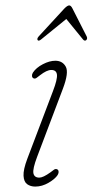

<svg xmlns="http://www.w3.org/2000/svg" viewBox="-20 -681 341 708"><path d="M125 -26Q139 -26 166 -45.5Q173 -51 179 -55.2Q185 -59.5 191 -56.5Q195.5 -54.5 196 -48.2Q196.5 -42 192.5 -35.5Q183 -21 159 -7Q135 7 110 7Q92.5 7 80.2 -1.8Q68 -10.5 66.8 -32.8Q65.5 -55 80.5 -95L175.5 -345.5Q192 -388.5 190 -405.8Q188 -423 169 -423Q152.5 -423 127.5 -403.5Q121 -398.5 115 -394Q109 -389.5 103 -392.5Q98.5 -395 98 -401Q97.5 -407 101.5 -413.5Q113.5 -431.5 138 -444.2Q162.5 -457 184 -457Q210.5 -457 222.5 -435.2Q234.5 -413.5 212 -354L117 -103Q100 -58 103.2 -42Q106.5 -26 125 -26ZM297.3 -532.5Q292.1 -529 286.5 -535L224.5 -611L130.9 -535Q122.9 -529 119.3 -532.5Q114.9 -537.5 122.5 -546.5L217.3 -649.5Q228.5 -661 235.3 -661Q241.7 -661 247.3 -649.5L299.7 -546.5Q303.7 -537.5 297.3 -532.5Z"/></svg>

Font: Fraunces 9pt SuperSoft Thin
Style: Italic
Weight: 100
Italic angle: -16°
Version: Version 1.000;[0bf87f6ff]